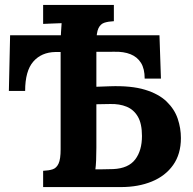

<svg xmlns="http://www.w3.org/2000/svg" viewBox="-20 -759 785 779"><path d="M442 -673Q420 -672 404 -667Q388 -662 379.5 -644.5Q371 -627 371 -586V-407L426 -409Q512 -412 568 -395Q624 -378 656 -347Q688 -316 701 -277.5Q714 -239 714 -199Q714 -134 682.5 -89.5Q651 -45 596 -22.5Q541 0 471 0H155V-66Q178 -67 193.5 -72Q209 -77 217.5 -95Q226 -113 226 -153V-575Q226 -602 227.5 -627Q229 -652 230 -665Q214 -664 190 -663.5Q166 -663 155 -662V-739H442ZM371 -160Q371 -133 370 -109Q369 -85 367 -72Q379 -72 391.5 -72Q404 -72 416 -72.5Q428 -73 440 -73Q501 -76 528.5 -112Q556 -148 556 -207Q556 -257 539.5 -285.5Q523 -314 494 -326Q465 -338 427 -337Q413 -337 399 -336.5Q385 -336 371 -336ZM567 -440Q567 -480 552 -504Q537 -528 509.5 -539Q482 -550 444 -549L205 -548Q148 -547 115 -509Q82 -471 82 -390H16L21 -616H627L633 -440Z"/></svg>

Font: Lora
Style: Weight 700
Weight: 700
Designer: Olga Karpushina, Alexei Vanyashin (Cyrillic)
Foundry: Cyreal
Version: Version 3.001